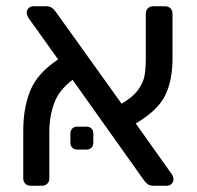

<svg xmlns="http://www.w3.org/2000/svg" viewBox="-20 -591 626 611"><path d="M532 -20Q532 -12 526 -6Q520 0 512 0H467Q454 0 447 -7.5Q440 -15 439 -16L211 -337Q168 -305 152.5 -263Q137 -221 137 -170V-23Q137 -13 130.5 -6.5Q124 0 114 0H77Q67 0 60.5 -6.5Q54 -13 54 -23V-174Q54 -248 76.5 -303Q99 -358 165 -402L72 -532Q65 -543 65 -551Q65 -559 71 -565Q77 -571 85 -571H129Q145 -571 157 -554L367 -261Q403 -282 419.5 -305Q436 -328 440 -350.5Q444 -373 444 -409V-548Q444 -558 450.5 -564.5Q457 -571 467 -571H506Q516 -571 522.5 -564.5Q529 -558 529 -548V-405Q529 -336 506 -288Q483 -240 412 -198L525 -39Q532 -30 532 -20ZM204 -137V-166Q204 -176 210 -182Q216 -188 226 -188H255Q265 -188 271 -182Q277 -176 277 -166V-137Q277 -127 271 -121Q265 -115 255 -115H226Q216 -115 210 -121Q204 -127 204 -137Z"/></svg>

Font: Rubik
Style: Regular
Weight: 400
Designer: Hubert & Fischer
Foundry: Hubert & Fischer
Version: Version 1.100